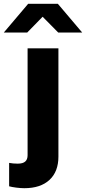

<svg xmlns="http://www.w3.org/2000/svg" viewBox="-82 -770 452 1009"><path d="M46 219Q27 219 3.5 216Q-20 213 -34 209V86Q-14 90 11 90Q38 90 50.5 79Q63 68 63 46V-516H225V53Q225 132 178 175.5Q131 219 46 219ZM224 -599 142 -682 61 -599H-62L66 -750H222L350 -599Z"/></svg>

Font: Red Hat Text VF
Style: Regular
Weight: 400
Designer: Pentagram, MCKL
Foundry: Pentagram, MCKL
Version: Version 1.023